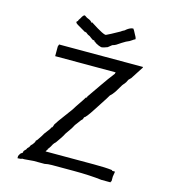

<svg xmlns="http://www.w3.org/2000/svg" viewBox="-116 -859 865 976"><g transform="rotate(15 316.5 -371.0)"><path d="M121.1 -589.8H562.5V-585.9L519.5 -519.5L507.8 -507.8Q507.8 -507.8 500 -492.2L484.4 -472.7L460.9 -433.6L449.2 -418L437.5 -406.2L425.8 -386.7L382.8 -320.3Q347.7 -265.6 339.8 -265.6L335.9 -253.9L328.1 -246.1L304.7 -214.8Q296.9 -199.2 287.1 -185.5Q277.3 -171.9 269.5 -160.2Q261.7 -144.5 252 -130.9Q242.2 -117.2 234.4 -105.5L226.6 -97.7Q222.7 -93.8 214.8 -78.1L207 -66.4L203.1 -62.5V-58.6Q199.2 -54.7 195.3 -46.9H300.8Q386.7 -46.9 449.2 -46.9Q511.7 -46.9 543 -43Q546.9 -43 546.9 -41Q546.9 -39.1 550.8 -39.1H562.5V-35.2L558.6 -11.7V11.7Q554.7 15.6 554.7 19.5H535.2H507.8Q476.6 15.6 439.5 13.7Q402.3 11.7 359.4 11.7H320.3H293Q265.6 11.7 244.1 11.7Q222.7 11.7 207 15.6H179.7H148.4L101.6 19.5H93.8H89.8Q85.9 23.4 66.4 23.4Q66.4 23.4 66.4 11.7L70.3 3.9Q74.2 -3.9 78.1 -5.9Q82 -7.8 85.9 -11.7V-15.6Q85.9 -19.5 89.8 -23.4L97.7 -31.2L101.6 -39.1L109.4 -46.9L117.2 -62.5V-58.6L128.9 -74.2L132.8 -82V-78.1V-85.9L140.6 -93.8L156.2 -117.2Q164.1 -132.8 175.8 -146.5Q187.5 -160.2 195.3 -175.8V-171.9L199.2 -179.7L203.1 -191.4L218.8 -214.8L273.4 -289.1Q285.2 -308.6 298.8 -328.1Q312.5 -347.7 324.2 -367.2V-363.3L328.1 -367.2V-371.1Q355.5 -410.2 380.9 -447.3Q406.2 -484.4 433.6 -519.5Q433.6 -527.3 437.5 -527.3H117.2V-550.8V-578.1ZM191.4 -746.1Q203.1 -769.5 210.9 -765.6L222.7 -757.8Q230.5 -753.9 236.3 -752Q242.2 -750 253.9 -738.3V-742.2Q332 -691.4 339.8 -699.2Q347.7 -703.1 363.3 -710.9Q378.9 -718.8 406.2 -734.4Q410.2 -738.3 425.8 -746.1L429.7 -750Q449.2 -765.6 464.8 -765.6Q468.8 -761.7 480.5 -738.3Q492.2 -718.8 488.3 -714.8Q484.4 -714.8 474.6 -707Q464.8 -699.2 445.3 -691.4L425.8 -679.7L402.3 -664.1L394.5 -660.2L382.8 -656.2L363.3 -640.6Q332 -628.9 328.1 -632.8L316.4 -636.7Q300.8 -644.5 300.8 -644.5Q293 -652.3 289.1 -652.3V-656.2H281.2L269.5 -664.1Q261.7 -671.9 250 -675.8L234.4 -687.5V-683.6L187.5 -710.9Q168 -722.7 183.6 -730.5V-734.4Z"/></g></svg>

Font: 和音 by 宁静之雨，公众号njzyshare
Style: Regular
Weight: 400
Designer: Steve Matteson
Foundry: Ascender Corporation
Version: Version 6.00;June 8, 2018;FontCreator 11.0.0.2388 32-bit